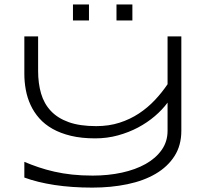

<svg xmlns="http://www.w3.org/2000/svg" viewBox="-20 -835 951 866"><path d="M797.9 -245.1Q797.9 -179.2 767.1 -131.1Q736.3 -83 682.4 -51.3Q628.4 -19.5 554.9 -4.2Q481.4 11.2 396 11.2Q303.2 11.2 225.6 -0.7Q147.9 -12.7 89.8 -34.2V-105Q121.1 -91.8 154.3 -80.6Q187.5 -69.3 225.1 -60.8Q262.7 -52.2 305.4 -47.6Q348.1 -43 397.9 -43Q468.3 -43 529.8 -56.4Q591.3 -69.8 637 -95.5Q682.6 -121.1 709.2 -158.7Q735.8 -196.3 735.8 -245.1V-372.1Q712.4 -340.3 678.5 -311.3Q644.5 -282.2 602.8 -260Q561 -237.8 512.2 -224.4Q463.4 -210.9 409.2 -210.9Q347.7 -210.9 300 -222.4Q252.4 -233.9 217 -253.9Q181.6 -273.9 157.2 -301.5Q132.8 -329.1 117.9 -361.6Q103 -394 96.4 -429.7Q89.8 -465.3 89.8 -502V-670.9H151.9V-515.1Q151.9 -459 165.3 -413.1Q178.7 -367.2 209.5 -334.5Q240.2 -301.8 290.3 -283.9Q340.3 -266.1 414.1 -266.1Q471.2 -266.1 519 -281.5Q566.9 -296.9 606.4 -323Q646 -349.1 678.2 -383.3Q710.4 -417.5 735.8 -455.1V-670.9H797.9ZM309.1 -742.7V-814.9H381.3V-742.7ZM505.4 -742.7V-814.9H577.1V-742.7Z"/></svg>

Font: Syncopate
Style: Regular
Weight: 300
Width: 7
Designer: Astigmatic (AOETI)
Foundry: Astigmatic (AOETI)
Version: Version 001.000